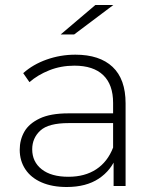

<svg xmlns="http://www.w3.org/2000/svg" viewBox="-20 -745 623 769"><path d="M435 0V-119L433 -137V-333Q433 -406 393.5 -444Q354 -482 278 -482Q224 -482 177.5 -463.5Q131 -445 98 -416L73 -452Q112 -487 167 -506.5Q222 -526 282 -526Q379 -526 431 -477Q483 -428 483 -331V0ZM247 4Q189 4 146.5 -14.5Q104 -33 81.5 -67Q59 -101 59 -145Q59 -185 77.5 -217.5Q96 -250 139 -270.5Q182 -291 254 -291H446V-252H255Q174 -252 141.5 -222Q109 -192 109 -147Q109 -97 147 -67Q185 -37 254 -37Q320 -37 365.5 -67Q411 -97 433 -154L447 -120Q426 -63 375.5 -29.5Q325 4 247 4ZM223 -607 362 -725H434L277 -607Z"/></svg>

Font: Modern
Style: Regular
Weight: 300
Designer: Julieta Ulanovsky
Foundry: Julieta Ulanovsky
Version: Version 8.000